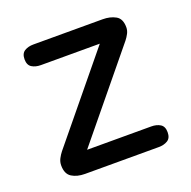

<svg xmlns="http://www.w3.org/2000/svg" viewBox="-97 -615 695 700"><g transform="rotate(-20 250.0 -265.0)"><path d="M118.2 -10.7Q87.9 -10.7 67.4 -23.4Q46.9 -36.1 46.9 -69.3Q46.9 -83 53.2 -95.2Q59.6 -107.4 67.4 -117.2L331.1 -438.5H102.5Q82 -438.5 67.9 -447.3Q53.7 -456.1 53.7 -478.5Q53.7 -501 67.9 -509.8Q82 -518.6 102.5 -518.6H371.1Q400.4 -518.6 421.4 -506.8Q442.4 -495.1 442.4 -461.9Q442.4 -449.2 436.5 -438Q430.7 -426.8 422.9 -417L155.3 -90.8H404.3Q424.8 -90.8 439 -82Q453.1 -73.2 453.1 -50.8Q453.1 -28.3 439 -19.5Q424.8 -10.7 404.3 -10.7Z"/></g></svg>

Font: Kosugi Maru
Style: Regular
Weight: 400
Designer: MOTOYA
Version: Version 4.002